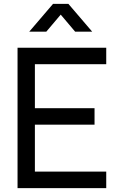

<svg xmlns="http://www.w3.org/2000/svg" viewBox="-20 -965 615 985"><path d="M291.5 -890 365.5 -802.5H453L331 -945H252L130 -802.5H217.5ZM525 0V-84.5H159V-325.5H465V-410H159V-635.5H525V-720H70V0Z"/></svg>

Font: Hauora Medium
Style: Regular
Weight: 500
Designer: Wayne Shih
Foundry: WCYS
Version: Version 1.001;hotconv 1.0.109;makeotfexe 2.5.65596